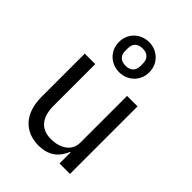

<svg xmlns="http://www.w3.org/2000/svg" viewBox="-234 -915 1037 1037"><g transform="rotate(45 284.0 -397.0)"><path d="M282 -576C347 -576 398 -625 398 -691C398 -757 347 -806 282 -806C217 -806 166 -757 166 -691C166 -625 217 -576 282 -576ZM282 -625C246 -625 224 -645 224 -680V-702C224 -737 246 -757 282 -757C318 -757 340 -737 340 -702V-680C340 -645 318 -625 282 -625ZM403 0H483V-516H403V-159C403 -91 341 -60 278 -60C201 -60 160 -107 160 -199V-516H80V-185C80 -60 148 12 254 12C340 12 379 -35 399 -84H403Z"/></g></svg>

Font: LVC Sans
Style: Regular
Weight: 400
Designer: Mike Abbink, Paul van der Laan, Pieter van Rosmalen
Foundry: Bold Monday
Version: Version 3.0